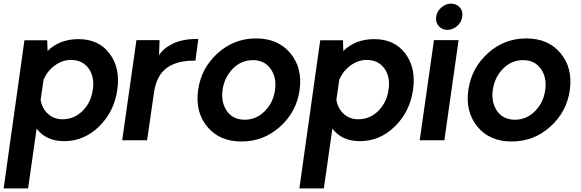

<svg xmlns="http://www.w3.org/2000/svg" viewBox="-60 -770 3187 1054"><path d="M371.1 -555.2Q481.9 -555.2 541.5 -476.1Q601.1 -397 584 -277.1Q566.9 -157.2 484.4 -76.2Q401.9 4.9 292 4.9Q192.9 4.9 141.1 -64L94.2 264.2H-40L74.2 -548.8H199.2L201.2 -490.2Q267.1 -555.2 371.1 -555.2ZM283.2 -115.2Q347.2 -115.2 393.6 -161.6Q439.9 -208 449.2 -276.9Q460.4 -346.7 426.8 -393.8Q393.1 -440.9 329.1 -440.9Q282.2 -440.9 241.2 -410.9Q200.2 -380.9 179.2 -333L163.1 -222.2Q170.9 -174.3 203.6 -144.8Q236.3 -115.2 283.2 -115.2Z M1028.8 -556.2 1012.7 -437Q912.6 -439 855.2 -397Q797.9 -355 784.7 -257.8L747.6 0H610.8L689 -549.8H815.9L813 -466.8Q835 -503.9 889.4 -530.5Q943.8 -557.1 1028.8 -556.2Z M1477.3 -74.5Q1386.7 6.8 1265.6 6.8Q1144.5 6.8 1077.6 -74.5Q1010.7 -155.8 1027.6 -275.9Q1044.4 -396 1134.5 -477.5Q1224.6 -559.1 1345.7 -559.1Q1466.8 -559.1 1534.2 -477.5Q1601.6 -396 1584.7 -275.9Q1567.9 -155.8 1477.3 -74.5ZM1283.7 -112.8Q1346.7 -112.8 1393.6 -159.9Q1440.4 -207 1449.7 -275.9Q1459.5 -344.7 1425.5 -392.3Q1391.6 -439.9 1328.6 -439.9Q1264.6 -439.9 1218.3 -393.1Q1171.9 -346.2 1161.6 -275.9Q1152.8 -206.1 1186.3 -159.4Q1219.7 -112.8 1283.7 -112.8Z M1994.6 -555.2Q2105.5 -555.2 2165 -476.1Q2224.6 -397 2207.5 -277.1Q2190.4 -157.2 2107.9 -76.2Q2025.4 4.9 1915.5 4.9Q1816.4 4.9 1764.6 -64L1717.8 264.2H1583.5L1697.8 -548.8H1822.8L1824.7 -490.2Q1890.6 -555.2 1994.6 -555.2ZM1906.7 -115.2Q1970.7 -115.2 2017.1 -161.6Q2063.5 -208 2072.8 -276.9Q2084 -346.7 2050.3 -393.8Q2016.6 -440.9 1952.6 -440.9Q1905.8 -440.9 1864.7 -410.9Q1823.7 -380.9 1802.7 -333L1786.6 -222.2Q1794.4 -174.3 1827.1 -144.8Q1859.9 -115.2 1906.7 -115.2Z M2395.5 -606Q2366.7 -606 2348.4 -627Q2330.1 -647.9 2334.2 -678Q2338.4 -708 2362.8 -729Q2387.2 -750 2416.5 -750Q2446.3 -750 2464.4 -729Q2482.4 -708 2477.5 -678.2Q2473.6 -648.4 2449.5 -627.2Q2425.3 -606 2395.5 -606ZM2322.3 -549.8H2457.5L2379.4 0H2244.1Z M2960.7 -74.5Q2870.1 6.8 2749 6.8Q2627.9 6.8 2561 -74.5Q2494.1 -155.8 2511 -275.9Q2527.8 -396 2617.9 -477.5Q2708 -559.1 2829.1 -559.1Q2950.2 -559.1 3017.6 -477.5Q3085 -396 3068.1 -275.9Q3051.3 -155.8 2960.7 -74.5ZM2767.1 -112.8Q2830.1 -112.8 2877 -159.9Q2923.8 -207 2933.1 -275.9Q2942.9 -344.7 2908.9 -392.3Q2875 -439.9 2812 -439.9Q2748 -439.9 2701.7 -393.1Q2655.3 -346.2 2645 -275.9Q2636.2 -206.1 2669.7 -159.4Q2703.1 -112.8 2767.1 -112.8Z"/></svg>

Font: Oakes Grotesk
Style: SemiBold Italic
Weight: 600
Designer: Samuel Oakes
Foundry: Samuel Oakes
Version: Version 1.0 | wf-rip DC20170320